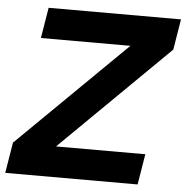

<svg xmlns="http://www.w3.org/2000/svg" viewBox="-55 -750 775 799"><g transform="rotate(5 332.5 -350.0)"><path d="M17 -128 482 -585 648 -572 197 -128ZM-4 0 17 -128H570L549 0ZM95 -572 116 -700H669L648 -572Z"/></g></svg>

Font: Figtree
Style: Bold Italic
Weight: 700
Italic angle: -9.5°
Foundry: Erik Kennedy
Version: Version 2.001;gftools[0.9.30]